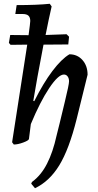

<svg xmlns="http://www.w3.org/2000/svg" viewBox="-20 -755 517 1015"><path d="M443 -360 385 -125Q345 35 293 119.5Q241 204 165 240L145 216L149 207Q197 172 228.5 110.5Q260 49 279 -38L295 -102Q300 -124 322.5 -216Q345 -308 345 -325Q345 -341 337.5 -351Q330 -361 318 -361Q288 -361 240 -289Q192 -217 143 -99L133 -20Q131 -12 102.5 -1.5Q74 9 53 9L44 -3Q80 -233 124 -519L36 -518L27 -528L34 -570L131 -569Q140 -635 140 -644Q140 -663 130.5 -672Q121 -681 99 -681H61L68 -728Q176 -728 243 -735L253 -721Q238 -656 221 -570L332 -574L345 -561L341 -520L210 -519Q173 -326 156 -222L161 -220Q209 -316 257 -379.5Q305 -443 347 -468Q389 -468 416 -437.5Q443 -407 443 -360Z"/></svg>

Font: Alegreya Medium
Style: Italic
Weight: 500
Italic angle: -7°
Designer: Juan Pablo del Peral
Foundry: Huerta Tipografica
Version: Version 2.008; ttfautohint (v1.8)